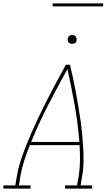

<svg xmlns="http://www.w3.org/2000/svg" viewBox="-38 -1119 658 1139"><path d="M-18 0V-19H53L62 -74Q69 -117 82.5 -159.5Q96 -202 112.5 -244Q129 -286 147 -327.5Q165 -369 184.5 -410.5Q204 -452 224.5 -492.5Q245 -533 266 -573.5Q287 -614 309 -654.5Q331 -695 353 -735H377Q387 -695 395.5 -654.5Q404 -614 411.5 -573.5Q419 -533 426 -492.5Q433 -452 439 -410.5Q445 -369 449 -327.5Q453 -286 455.5 -244Q458 -202 457.5 -159Q457 -116 449 -74L440 -19H509V0H348V-19H419L429 -74Q436 -120 436.5 -166.5Q437 -213 434 -258H139Q121 -213 106 -167Q91 -121 83 -74L74 -19H143V0ZM433 -277Q424 -388 405 -495.5Q386 -603 362 -709Q303 -603 247.5 -495.5Q192 -388 147 -277ZM390 -859Q384 -859 378 -861Q372 -863 368.5 -868Q365 -873 364 -879Q363 -885 364 -891Q365 -896 367.5 -900Q370 -904 373.5 -906.5Q377 -909 381.5 -910.5Q386 -912 390 -912Q397 -912 402.5 -909.5Q408 -907 411.5 -902Q415 -897 416 -891Q417 -885 416 -879Q416 -874 413.5 -870Q411 -866 407 -863.5Q403 -861 399 -860Q395 -859 390 -859ZM274 -1081V-1099H574V-1081Z"/></svg>

Font: Iosevka Curly Slab ThExObl
Style: Regular
Weight: 100
Width: 7
Italic angle: -9°
Monospace: yes
Designer: Belleve Invis
Foundry: Belleve Invis
Version: Version 11.1.0; ttfautohint (v1.8.3)